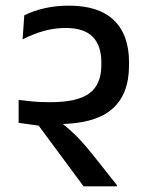

<svg xmlns="http://www.w3.org/2000/svg" viewBox="-20 -660 530 680"><path d="M46 -225 117 -215 276 0H394V-4.5L309 -111.5Q288.5 -137 269.8 -158Q251 -179 228 -199.5Q205 -220 172.5 -244L166 -272.5L46 -306ZM46 -306 127.5 -223.5Q143 -222 155.2 -221.2Q167.5 -220.5 183 -220.5Q313.5 -220.5 375.2 -272.2Q437 -324 437 -429V-439.5Q437 -536.5 383.5 -588.2Q330 -640 224.5 -640Q178.5 -640 139.5 -631.2Q100.5 -622.5 66 -606L60 -520.5Q99 -540.5 136.8 -550.8Q174.5 -561 212 -561Q277.5 -561 308.2 -529.8Q339 -498.5 339 -438.5V-430.5Q339 -360.5 296.2 -329.2Q253.5 -298 157 -298Q137.5 -298 118.8 -299Q100 -300 82 -302Q64 -304 46 -306Z"/></svg>

Font: Anek Devanagari Medium
Style: Regular
Weight: 500
Designer: Kailash Malviya (Devanagari) & Yesha Goshar (Latin)
Foundry: Ek Type
Version: Version 1.003